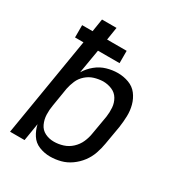

<svg xmlns="http://www.w3.org/2000/svg" viewBox="-174 -857 925 986"><g transform="rotate(30 288.0 -363.5)"><path d="M265 8Q296 8 327 0Q358 -8 385.5 -27.5Q413 -47 433 -73.5Q453 -100 463.5 -130.5Q474 -161 479 -191L498 -301Q503 -335 504 -368.5Q505 -402 496.5 -433.5Q488 -465 469 -490Q450 -515 419 -526.5Q388 -538 354 -538Q322 -538 289 -528.5Q256 -519 228.5 -496.5Q201 -474 183 -444L207 -586H335V-659H219L231 -735H145L133 -659H71V-586H121L24 0H110L127 -104Q134 -72 151.5 -44.5Q169 -17 200 -4.5Q231 8 265 8ZM244 -68Q215 -68 191 -80Q167 -92 155.5 -117Q144 -142 143 -170Q142 -198 147 -226L165 -336Q170 -361 180.5 -385.5Q191 -410 212 -428.5Q233 -447 258 -454.5Q283 -462 309 -463Q337 -463 362 -452.5Q387 -442 400.5 -419Q414 -396 416 -369Q418 -342 414 -314L395 -204Q391 -177 379.5 -151Q368 -125 346.5 -105Q325 -85 298 -76.5Q271 -68 244 -68Z"/></g></svg>

Font: Iosevka Sparkle Oblique
Style: Regular
Weight: 400
Italic angle: -9°
Designer: Belleve Invis
Foundry: Belleve Invis
Version: Version 4.5.0; ttfautohint (v1.8.3)